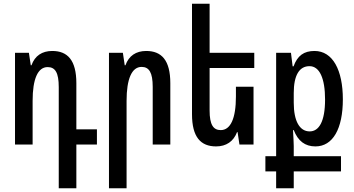

<svg xmlns="http://www.w3.org/2000/svg" viewBox="-20 -780 1909 1036"><path d="M297 236H392V0H503V-82H392V-331C392 -456 344 -505 262 -505C207 -505 168 -479 150 -428H146L136 -495H61V0H156V-236C156 -354 184 -418 237 -418C278 -418 297 -388 297 -310Z M568 236H663V-236C663 -354 691 -419 744 -419C785 -419 804 -388 804 -311V0H899V-331C899 -456 851 -505 769 -505C714 -505 675 -479 657 -428H653L643 -495H568Z M1348 -312H1253V-259C1253 -141 1224 -78 1171 -78C1131 -78 1111 -107 1111 -184V-413H1352V-495H1111V-760H1016V-164C1016 -40 1063 10 1146 10C1201 10 1240 -17 1259 -67H1262L1272 0H1348Z M1470 236H1565V145H1820V63H1565V8C1565 -10 1563 -39 1561 -78H1565C1588 -19 1626 10 1682 10C1776 10 1830 -85 1830 -244C1830 -401 1776 -505 1677 -505C1620 -505 1585 -480 1564 -422H1559L1550 -495H1470V63H1412V145H1470ZM1651 -71C1597 -71 1565 -126 1565 -226V-278C1565 -374 1595 -423 1650 -423C1704 -423 1734 -358 1734 -243C1734 -124 1701 -71 1651 -71Z"/></svg>

Font: Noto Sans Armenian ExtraCondensed Medium
Style: Regular
Weight: 500
Width: 2
Designer: Monotype Design Team
Foundry: Monotype Imaging Inc.
Version: Version 2.008